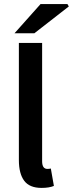

<svg xmlns="http://www.w3.org/2000/svg" viewBox="-20 -918 360 948"><path d="M185.1 9.8Q126 9.8 99.6 -25.4Q73.2 -60.5 73.2 -127.9V-706.1H188V-122.1Q188 -84 213.9 -84Q223.1 -84 231 -85.9L246.1 0Q222.7 9.8 185.1 9.8ZM51.8 -753.9 180.2 -897.9H313L319.8 -886.2L149.9 -753.9Z"/></svg>

Font: Source Sans 3 Semibold
Style: Regular
Weight: 600
Designer: Paul D. Hunt
Foundry: Adobe
Version: Version 3.052;hotconv 1.1.0;makeotfexe 2.6.0